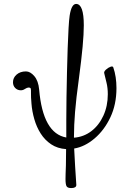

<svg xmlns="http://www.w3.org/2000/svg" viewBox="-20 -745 646 976"><path d="M342 211Q324 211 318.5 202Q313 193 313 165Q313 154 313.5 139.5Q314 125 315 96Q316 67 316 13Q272 10 240 -11.5Q208 -33 187 -66Q166 -99 154.5 -139Q143 -179 140 -218Q137 -253 137.5 -270.5Q138 -288 136.5 -294Q135 -300 125 -300Q118 -300 107 -293Q97 -286 86 -286Q69 -286 57.5 -297.5Q46 -309 46 -327Q46 -350 64.5 -366Q83 -382 112 -382Q134 -382 154.5 -358Q175 -334 179 -290Q198 -67 317 -46Q317 -81 317 -134Q317 -187 318 -250Q319 -313 320.5 -377.5Q322 -442 324 -500Q326 -558 328.5 -601.5Q331 -645 334 -665Q343 -725 367 -725Q406 -725 406 -616Q406 -573 400 -507.5Q394 -442 381 -345Q367 -244 361.5 -175.5Q356 -107 356 -52Q356 -48 356 -45Q406 -49 444.5 -78.5Q483 -108 505.5 -157Q528 -206 528 -266Q528 -298 521.5 -324.5Q515 -351 510 -372Q507 -380 518 -390.5Q529 -401 541.5 -405.5Q554 -410 556 -402Q564 -379 568 -352.5Q572 -326 572 -297Q572 -214 541 -148.5Q510 -83 460.5 -41Q411 1 357 10Q359 56 362 102.5Q365 149 368 195Q368 211 342 211Z"/></svg>

Font: Junicode SmExp
Style: Italic
Weight: 400
Width: 6
Italic angle: -11°
Designer: Peter S. Baker
Version: Version 2.205; ttfautohint (v1.8.4)